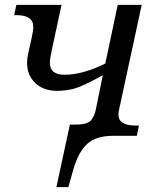

<svg xmlns="http://www.w3.org/2000/svg" viewBox="-20 -556 649 786"><path d="M400.9 -248Q319.8 -203.1 285.2 -193.6Q250.5 -184.1 212.9 -184.1Q158.7 -184.1 124.8 -215.6Q90.8 -247.1 90.8 -300.8Q90.8 -315.9 96.2 -340.8L109.9 -401.9Q116.2 -430.2 116.2 -446.8Q116.2 -494.1 45.9 -494.1H38.1L46.9 -536.1H231.9L192.9 -355Q184.1 -314.5 184.1 -299.8Q184.1 -250 243.2 -250Q318.8 -250 411.1 -295.9L461.9 -536.1H560.1L467.8 -108.9Q464.8 -96.2 464.8 -86.9Q464.8 -42 536.1 -42H548.8L540 0H441.9Q374.5 0 337.6 32.7Q300.8 65.4 279.8 139.2L259.8 210H210.9L266.1 -45.9H289.1Q336.4 -45.9 351.3 -62.3Q366.2 -78.6 372.1 -106.9Z"/></svg>

Font: Droid Serif
Style: Italic
Weight: 400
Italic angle: -12°
Designer: Monotype Design team
Foundry: Monotype Imaging Inc.
Version: Version 1.03